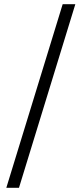

<svg xmlns="http://www.w3.org/2000/svg" viewBox="-20 -730 390 910"><path d="M10 160 277 -710H337L70 160Z"/></svg>

Font: Mada
Style: Regular
Weight: 400
Designer: Khaled Hosny
Version: Version 1.5